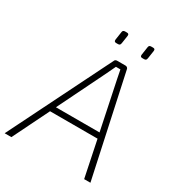

<svg xmlns="http://www.w3.org/2000/svg" viewBox="-224 -987 1029 1113"><g transform="rotate(30 290.0 -430.0)"><path d="M274 -776H286C297 -776 301 -780 303 -792L311 -845C312 -855 309 -860 298 -860H285C275 -860 270 -855 269 -845L261 -791C260 -780 265 -776 274 -776ZM449 -776H461C472 -776 476 -780 478 -792L486 -845C487 -855 484 -860 473 -860H460C450 -860 445 -855 444 -845L436 -791C435 -780 439 -776 449 -776ZM508 0H550L404 -676C403 -684 395 -690 387 -690H331C323 -690 316 -687 313 -678L-24 0H21L140 -242H458ZM158 -279 315 -599 342 -656H372L383 -600L450 -279Z"/></g></svg>

Font: Exo 2 Extra Light
Style: Italic
Weight: 250
Italic angle: -8°
Designer: Natanael Gama
Version: Version 1.001;PS 001.001;hotconv 1.0.88;makeotf.lib2.5.64775